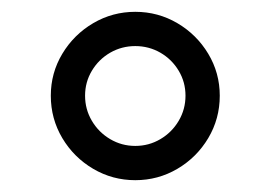

<svg xmlns="http://www.w3.org/2000/svg" viewBox="-20 -725 458 325"><path d="M66 -563Q66 -601.5 85.5 -634Q105 -666.5 137.8 -685.8Q170.5 -705 209 -705Q247.5 -705 280.2 -685.8Q313 -666.5 332.5 -634Q352 -601.5 352 -563Q352 -524 332.5 -491.2Q313 -458.5 280.2 -439.2Q247.5 -420 209 -420Q170.5 -420 137.8 -439.2Q105 -458.5 85.5 -491.2Q66 -524 66 -563ZM209 -478Q232 -478 251.5 -489.5Q271 -501 282.5 -520.5Q294 -540 294 -563Q294 -586 282.5 -605.2Q271 -624.5 251.5 -635.8Q232 -647 209 -647Q186 -647 166.5 -635.8Q147 -624.5 135.5 -605.2Q124 -586 124 -563Q124 -540 135.5 -520.5Q147 -501 166.5 -489.5Q186 -478 209 -478Z"/></svg>

Font: HK Grotesk
Style: Regular
Weight: 400
Designer: Alfredo Marco Pradil
Foundry: Hanken Design Co.
Version: Version 3.001